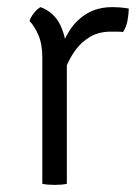

<svg xmlns="http://www.w3.org/2000/svg" viewBox="-20 -517 390 540"><path d="M342 -493Q342 -476.5 338.5 -458.5Q335 -440.5 326 -427Q318 -428 309.2 -428Q300.5 -428 292 -428Q258 -428 233.5 -413.5Q209 -399 192.8 -376.8Q176.5 -354.5 167 -331Q157.5 -307.5 153 -289L140 -305Q140 -336.5 148.8 -370Q157.5 -403.5 176.5 -432.5Q195.5 -461.5 225.2 -479.2Q255 -497 297 -497Q304.5 -497 316.2 -496.2Q328 -495.5 342 -493ZM63 -458Q66 -468 74.8 -479.5Q83.5 -491 94 -497Q131.5 -483 149 -447.8Q166.5 -412.5 168 -363V0Q154.5 3 134 3Q112.5 3 99 0V-356Q99 -393 87.8 -418.8Q76.5 -444.5 63 -458Z"/></svg>

Font: Signika Negative Light
Style: Regular
Weight: 300
Designer: Anna Giedry
Foundry: Anna Giedry
Version: Version 2.001